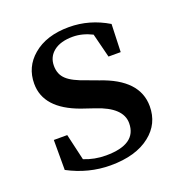

<svg xmlns="http://www.w3.org/2000/svg" viewBox="-106 -633 697 740"><g transform="rotate(-20 242.5 -263.0)"><path d="M295 -308Q444 -258 444 -148Q444 -76 388 -32Q329 15 225 15Q135 15 52 -29V-152H107L132 -44Q174 -27 221 -27Q347 -27 347 -114Q347 -178 244 -212L191 -230Q55 -279 55 -381Q55 -450 107 -494Q162 -541 255 -541Q339 -541 414 -496L410 -382H360L335 -481Q295 -501 256 -501Q206 -501 178 -479Q150 -457 150 -420Q150 -385 173 -364Q195 -343 252 -324Z"/></g></svg>

Font: `n[OS CN SemiBold
Style: <[WOS[P|ûg*[NI>           
Weight: 600
Designer: Ryoko NISHIZUKA ¬âXZm¬º[P (kana & ideographs); Frank Grie√ühammer (Latin, Greek & Cyrillic); Wenlong ZHANG _ e¬á¬ü¬ô (b
Foundry: Adobe Systems Incorporated
Version: Version 1.00 April 7, 2017, initial release